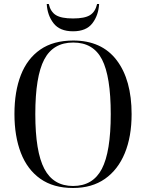

<svg xmlns="http://www.w3.org/2000/svg" viewBox="-20 -927 729 957"><path d="M344 10Q246 10 181 -36Q116 -82 84 -165Q52 -248 52 -359Q52 -471 84 -553Q116 -635 181 -680Q246 -725 345 -725Q487 -725 561.5 -627Q636 -529 636 -358Q636 -246 602 -163.5Q568 -81 503 -35.5Q438 10 344 10ZM344 0Q443 0 487.5 -85Q532 -170 532 -358Q532 -546 488.5 -630.5Q445 -715 345 -715Q245 -715 200.5 -630.5Q156 -546 156 -358Q156 -171 201 -85.5Q246 0 344 0ZM344 -771Q278 -771 247 -811Q216 -851 213 -907H223Q232 -868 259 -851.5Q286 -835 344 -835Q402 -835 428.5 -851.5Q455 -868 464 -907H474Q471 -851 440.5 -811Q410 -771 344 -771Z"/></svg>

Font: Noto Serif Display SemiCondensed
Style: Regular
Weight: 400
Width: 4
Designer: Monotype Design Team
Foundry: Monotype Imaging Inc.
Version: Version 2.009